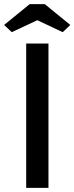

<svg xmlns="http://www.w3.org/2000/svg" viewBox="-27 -911 361 931"><path d="M100 0V-700H154H208V0ZM-7 -790 117 -891H190L314 -790L277 -755L154 -813L30 -755Z"/></svg>

Font: Easer Grotesk
Style: Regular
Weight: 400
Designer: Boardeaser, Bonnie Shaver-Troup, Thomas Jockin
Foundry: Lexend
Version: Version 1.008;Glyphs 3.1.2 (3151)